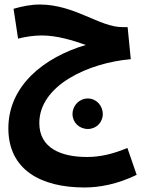

<svg xmlns="http://www.w3.org/2000/svg" viewBox="-20 -559 651 850"><path d="M354 271C419 271 499 257 585 215L544 96C482 122 425 136 365 136C251 136 154 97 154 -14C154 -182 373 -281 559 -297L545 -439H521C421 -439 310 -539 156 -539C117 -539 77 -531 40 -520L60 -388C91 -396 129 -402 165 -402C233 -402 303 -380 360 -360C171 -304 17 -177 17 9C17 192 160 271 354 271ZM369 12C406 12 435 -17 435 -54C435 -92 406 -123 369 -123C331 -123 301 -92 301 -54C301 -17 331 12 369 12Z"/></svg>

Font: Noto Sans Arabic UI Cn
Style: Bold
Weight: 700
Width: 3
Designer: Monotype Design Team, Nadine Chahine and Nizar Qandah
Foundry: Monotype Imaging Inc.
Version: Version 2.010